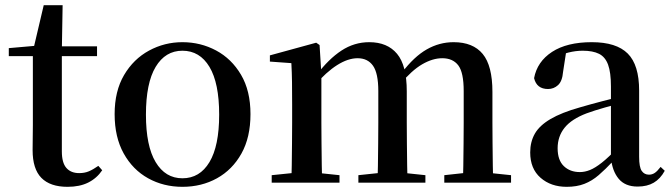

<svg xmlns="http://www.w3.org/2000/svg" viewBox="-20 -706 2595 742"><path d="M163 -489V-527H355V-489ZM241 16Q174 16 140 -18.5Q106 -53 106 -126Q106 -152 106.5 -173Q107 -194 107 -223V-489H14V-520L128 -530L109 -516L149 -686H222L219 -511V-500V-121Q219 -77 236.5 -57Q254 -37 286 -37Q307 -37 323.5 -44Q340 -51 360 -65L375 -48Q354 -17 321 -0.5Q288 16 241 16Z M685 16Q612 16 552.5 -17Q493 -50 458 -113Q423 -176 423 -265Q423 -354 459.5 -416Q496 -478 556 -510.5Q616 -543 685 -543Q755 -543 815 -511Q875 -479 911.5 -417Q948 -355 948 -265Q948 -175 913 -112.5Q878 -50 818.5 -17Q759 16 685 16ZM685 -17Q752 -17 789.5 -79.5Q827 -142 827 -263Q827 -385 789.5 -447.5Q752 -510 685 -510Q619 -510 581.5 -447.5Q544 -385 544 -263Q544 -142 581.5 -79.5Q619 -17 685 -17Z M1030 0V-29L1137 -40H1187L1292 -29V0ZM1106 0Q1107 -25 1107.5 -66.5Q1108 -108 1108.5 -153Q1109 -198 1109 -232V-302Q1109 -352 1108.5 -388.5Q1108 -425 1106 -462L1023 -468V-492L1202 -541L1215 -532L1222 -420V-417V-232Q1222 -198 1222.5 -153Q1223 -108 1223.5 -66.5Q1224 -25 1225 0ZM1365 0V-29L1469 -40H1520L1624 -29V0ZM1439 0Q1440 -25 1440.5 -66Q1441 -107 1441.5 -152Q1442 -197 1442 -232V-354Q1442 -423 1421.5 -452Q1401 -481 1362 -481Q1325 -481 1283 -454.5Q1241 -428 1196 -376L1189 -417H1204Q1250 -478 1299.5 -510.5Q1349 -543 1407 -543Q1477 -543 1514.5 -498Q1552 -453 1552 -353V-232Q1552 -197 1552.5 -152Q1553 -107 1553.5 -66Q1554 -25 1555 0ZM1697 0V-29L1798 -40H1850L1955 -29V0ZM1769 0Q1770 -25 1770.5 -66Q1771 -107 1771.5 -152Q1772 -197 1772 -232V-354Q1772 -426 1751 -453.5Q1730 -481 1689 -481Q1652 -481 1611.5 -457.5Q1571 -434 1526 -380L1517 -425H1533Q1580 -487 1629 -515Q1678 -543 1733 -543Q1808 -543 1845.5 -497.5Q1883 -452 1883 -351V-232Q1883 -197 1883.5 -152Q1884 -107 1884.5 -66Q1885 -25 1886 0Z M2170 16Q2109 16 2069 -19Q2029 -54 2029 -117Q2029 -158 2047 -189.5Q2065 -221 2107.5 -246Q2150 -271 2221 -291Q2262 -303 2310 -315.5Q2358 -328 2398 -337V-312Q2358 -302 2317.5 -290.5Q2277 -279 2247 -268Q2189 -246 2162 -212.5Q2135 -179 2135 -133Q2135 -87 2159 -64Q2183 -41 2221 -41Q2240 -41 2260 -49Q2280 -57 2306 -77.5Q2332 -98 2367 -135L2380 -84H2350Q2320 -52 2294 -29.5Q2268 -7 2238.5 4.5Q2209 16 2170 16ZM2444 15Q2396 15 2371 -15Q2346 -45 2341 -96V-99V-372Q2341 -426 2330 -456Q2319 -486 2295 -498Q2271 -510 2232 -510Q2205 -510 2177 -503Q2149 -496 2114 -480L2168 -506L2156 -428Q2153 -392 2136.5 -377Q2120 -362 2098 -362Q2054 -362 2044 -404Q2056 -468 2113.5 -505.5Q2171 -543 2267 -543Q2362 -543 2406 -499Q2450 -455 2450 -356V-100Q2450 -60 2460 -45.5Q2470 -31 2488 -31Q2500 -31 2510 -37.5Q2520 -44 2533 -61L2549 -46Q2532 -15 2506.5 0Q2481 15 2444 15Z"/></svg>

Font: Noto Serif JP ExtraLight SemiBold
Style: Regular
Weight: 600
Version: Version 2.003-H1;hotconv 1.1.1;makeotfexe 2.6.0